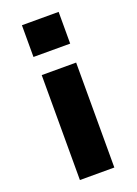

<svg xmlns="http://www.w3.org/2000/svg" viewBox="-144 -810 623 870"><g transform="rotate(-20 168.0 -374.5)"><path d="M78 -596V-749H255V-596ZM85 0V-506H251V0Z"/></g></svg>

Font: Nunito Sans 6pt ExtraBold
Style: Regular
Weight: 800
Version: Version 3.101;gftools[0.9.27]